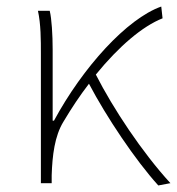

<svg xmlns="http://www.w3.org/2000/svg" viewBox="-20 -560 541 587"><path d="M501 0C414 -95 326 -228 273 -332C344 -419 416 -480 477 -504L473 -540C368 -503 233 -354 145 -191H141V-409C141 -453 138 -503 132 -527H96C105 -486 105 -438 105 -396V0H138V-24C140 -85 147 -144 174 -188C199 -230 225 -269 252 -304C305 -203 394 -70 464 7Z"/></svg>

Font: Noto Sans CJK JP Thin
Style: Regular
Weight: 250
Designer: Ryoko NISHIZUKA (kana & ideographs); Paul D. Hunt (Latin, Greek & Cyrillic); Wenlong ZHANG (bopomofo); Sandoll Communica
Foundry: Adobe Systems Incorporated
Version: Version 1.004;PS 1.004;hotconv 1.0.82;makeotf.lib2.5.63406